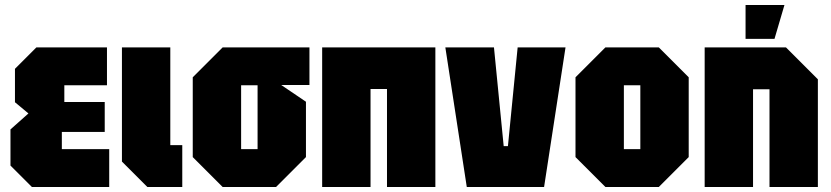

<svg xmlns="http://www.w3.org/2000/svg" viewBox="-20 -750 3332 770"><path d="M108 0 22 -86V-231L94 -295L40 -340V-474L126 -560H409V-408H238V-341H400V-221H228V-152H418V0Z M469 -560H663V-168H711V0H571L469 -102Z M753 -120V-440L873 -560H1221V-409H1108L1207 -342V-120L1087 0H873ZM947 -152H1013V-408H947Z M1272 0V-560H1726V0H1532V-393H1466V0Z M1852 0 1766 -560H1961L2000 -164H2017L2056 -560H2248L2162 0Z M2288 -120V-440L2408 -560H2622L2742 -440V-120L2622 0H2408ZM2482 -152H2548V-408H2482Z M2806 0V-560H3132L3260 -432V0H3066V-392H3000V0ZM2970 -594V-730H3126L3086 -594Z"/></svg>

Font: Tektur Condensed ExtraBold
Style: Regular
Weight: 800
Width: 3
Designer: Adam Jagosz
Foundry: Adam Jagosz
Version: Version 1.005;gftools[0.9.30]